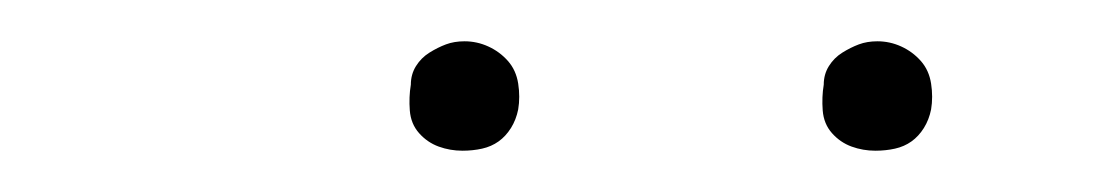

<svg xmlns="http://www.w3.org/2000/svg" viewBox="-20 -717 540 93"><path d="M404 -644Q398 -644 392.5 -646Q387 -648 383 -652.5Q379 -657 378.5 -663.5Q378 -670 379 -676Q379 -681 381.5 -685Q384 -689 388 -691.5Q392 -694 396 -695.5Q400 -697 405 -697Q411 -697 416.5 -694.5Q422 -692 426 -687.5Q430 -683 431 -676.5Q432 -670 431 -664Q430 -659 427.5 -655Q425 -651 421.5 -648.5Q418 -646 413.5 -645Q409 -644 404 -644ZM204 -644Q198 -644 192.5 -646Q187 -648 183 -652.5Q179 -657 178.5 -663.5Q178 -670 179 -676Q179 -681 181.5 -685Q184 -689 188 -691.5Q192 -694 196 -695.5Q200 -697 205 -697Q211 -697 216.5 -694.5Q222 -692 226 -687.5Q230 -683 231 -676.5Q232 -670 231 -664Q230 -659 227.5 -655Q225 -651 221.5 -648.5Q218 -646 213.5 -645Q209 -644 204 -644Z"/></svg>

Font: Iosevka Thin
Style: Italic
Weight: 100
Italic angle: -9°
Monospace: yes
Designer: Belleve Invis
Foundry: Belleve Invis
Version: Version 32.5.0; ttfautohint (v1.8.4)